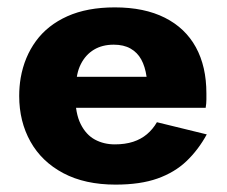

<svg xmlns="http://www.w3.org/2000/svg" viewBox="-20 -490 615 520"><path d="M117 -198H537Q539 -210 539 -220.5Q539 -231 539 -237Q539 -310 510.5 -362Q482 -414 426.5 -442Q371 -470 291 -470Q216 -470 162.5 -446Q109 -422 77.5 -379Q46 -336 36 -279Q34 -267 33 -255Q32 -243 32 -230Q32 -161 62.5 -106.5Q93 -52 151.5 -21Q210 10 293 10Q360 10 406.5 -6.5Q453 -23 485 -53.5Q517 -84 540 -126L405 -159Q394 -140 378 -126.5Q362 -113 340.5 -106Q319 -99 291 -99Q261 -99 237 -112Q213 -125 198.5 -154Q184 -183 184 -230L186 -254Q186 -291 199 -316.5Q212 -342 234.5 -355.5Q257 -369 288 -369Q315 -369 333.5 -358.5Q352 -348 362.5 -329Q373 -310 377 -282H117Z"/></svg>

Font: Jost
Style: Bold
Weight: 700
Version: Version 3.710